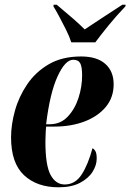

<svg xmlns="http://www.w3.org/2000/svg" viewBox="-20 -786 554 816"><path d="M229 10Q137 10 82 -41.5Q27 -93 27 -202Q27 -256 43.5 -315.5Q60 -375 95.5 -427.5Q131 -480 187.5 -513Q244 -546 325 -546Q392 -546 427.5 -514.5Q463 -483 463 -428Q463 -372 430 -332Q397 -292 340 -270Q283 -248 210 -248H176Q175 -242 174.5 -229Q174 -216 173.5 -203Q173 -190 173 -184Q173 -83 195 -42.5Q217 -2 255 -2Q300 -2 327.5 -45Q355 -88 373 -156Q380 -153 385.5 -143.5Q391 -134 391 -112Q391 -84 373.5 -56Q356 -28 320 -9Q284 10 229 10ZM192 -258Q237 -258 267.5 -290Q298 -322 313.5 -369.5Q329 -417 329 -466Q329 -502 321 -517Q313 -532 291 -532Q257 -532 224.5 -461Q192 -390 176 -258ZM283 -606Q275 -631 260.5 -660Q246 -689 231.5 -716Q217 -743 207 -759L208 -766H221Q263 -731 291 -706.5Q319 -682 340 -661Q369 -680 408 -706Q447 -732 500 -766H514L513 -759Q473 -717 442.5 -679.5Q412 -642 385 -606Z"/></svg>

Font: Noto Serif Display ExtraCondensed ExtraBold
Style: Italic
Weight: 800
Width: 2
Italic angle: -12°
Designer: Monotype Design Team
Foundry: Monotype Imaging Inc.
Version: Version 2.009